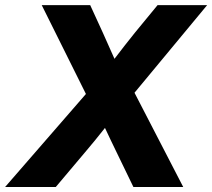

<svg xmlns="http://www.w3.org/2000/svg" viewBox="-60 -748 848 768"><path d="M-39.6 0 283.7 -372.1 106.9 -727.5H300.8L351.1 -617.7Q375 -564.9 397.9 -512.7Q418 -539.1 438.5 -565.4Q459 -591.8 480 -617.7L570.3 -727.5H768.6L478 -377L672.9 0H473.6L405.8 -140.1Q394 -164.1 382.6 -188.2Q371.1 -212.4 359.9 -236.3Q340.8 -212.4 321.3 -188.2Q301.8 -164.1 281.2 -140.1L163.1 0Z"/></svg>

Font: Inter Display ExtraBold
Style: Italic
Weight: 800
Italic angle: -9.39999°
Designer: Rasmus Andersson
Foundry: rsms
Version: Version 4.000;git-a52131595